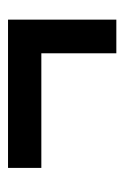

<svg xmlns="http://www.w3.org/2000/svg" viewBox="67 -503 316 490"><g transform="rotate(-90 225.0 -258.0)"><path d="M419.9 -395.5V-119.1H334V-310.5H41.5V-395.5Z"/></g></svg>

Font: Open Sans Condensed SemiBold
Style: Italic
Weight: 600
Width: 3
Italic angle: -12°
Designer: Monotype Design Team
Foundry: Monotype Imaging Inc.
Version: Version 3.000; ttfautohint (v1.8.4)